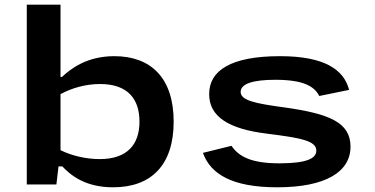

<svg xmlns="http://www.w3.org/2000/svg" viewBox="-20 -785 1595 817"><path d="M719 -267.5C719 -453 622.5 -546 466.5 -546C349.5 -546 281 -492.5 243.5 -457.5H237.5V-765H94V0H220L229 -77H245C280 -40.5 340.5 12 461.5 12C623 12 719 -82 719 -267.5ZM237.5 -146V-384.5C286.5 -411 346 -427.5 405.5 -427.5C525 -427.5 573.5 -362.5 573.5 -267.5C573.5 -171.5 523 -108 404 -108C347 -108 286 -122 237.5 -146Z M1171.5 -546C962.5 -546 870 -485 870 -384.5C870 -288.5 953 -236.5 1114 -216.5C1263 -198 1326 -185.5 1326 -144C1326 -112.5 1289.5 -90 1169 -90C1053.5 -90 997.5 -116.5 965 -164.5L843.5 -134.5C875.5 -45 966.5 12 1159.5 12C1365.5 12 1471.5 -53.5 1471.5 -161C1471.5 -265.5 1378.5 -301 1193.5 -327.5C1066 -344.5 1004 -357.5 1004 -394C1004 -428 1055 -445.5 1151.5 -445.5C1273.5 -445.5 1318.5 -416.5 1338.5 -376.5L1465.5 -402.5C1443.5 -488.5 1361.5 -546 1171.5 -546Z"/></svg>

Font: Monaspace Neon Wide
Style: Bold
Weight: 700
Width: 7
Designer: Riley Cran & the Lettermatic Team
Foundry: Lettermatic
Version: Version 1.000 (Monaspace Neon)